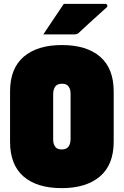

<svg xmlns="http://www.w3.org/2000/svg" viewBox="-20 -953 640 993"><path d="M300 -720Q428 -720 498 -659.5Q568 -599 568 -480V-220Q568 -101 497 -40.5Q426 20 299 20Q171 20 101.5 -40.5Q32 -101 32 -220V-480Q32 -599 102.5 -659.5Q173 -720 300 -720ZM255 -231Q255 -216 259 -206Q263 -196 269 -190Q279 -180 300 -180Q345 -180 345 -236V-469Q345 -484 341 -494Q337 -504 331 -510Q321 -520 300 -520Q255 -520 255 -464ZM310 -933H526Q532 -933 534.5 -926.5Q537 -920 532 -915Q505 -891 483 -871Q461 -851 438.5 -830.5Q416 -810 386 -782Q378 -775 363 -775H204Q231 -815 256.5 -853.5Q282 -892 310 -933Z"/></svg>

Font: Recursive Mn Lnr St XBk
Style: Regular
Weight: 1000
Monospace: yes
Version: Version 1.079;hotconv 1.0.112;makeotfexe 2.5.65598; ttfautoh